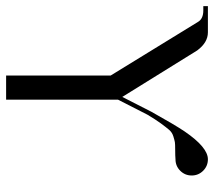

<svg xmlns="http://www.w3.org/2000/svg" viewBox="-83 -644 700 628"><g transform="rotate(90 267.0 -330.0)"><path d="M319 -476Q362 -553 383 -584Q435 -660 474 -660Q496 -660 511.5 -644.5Q527 -629 527 -607Q527 -585 511.5 -569.5Q496 -554 474 -554Q463 -553 443.5 -553Q424 -553 418 -552Q412 -551 399 -547Q386 -543 377.5 -533Q369 -523 356.5 -506Q344 -489 328 -462L279 -366V0H200V-342L25 -627Q15 -645 -13 -645H-27V-660H59Q92 -660 118 -625L270 -380Z"/></g></svg>

Font: kawoszeh
Style: Medium
Weight: 500
Version: Version 000.030